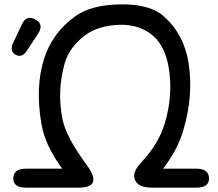

<svg xmlns="http://www.w3.org/2000/svg" viewBox="-20 -817 1000 880"><path d="M50.3 -566.9Q22.9 -583 40.5 -621.1L80.6 -706.1Q101.1 -751 144 -726.6Q182.1 -704.6 154.8 -663.1L103 -584Q79.6 -549.3 50.3 -566.9ZM340.3 43H98.1Q40.5 43 41 0Q42 -43.9 99.6 -43.9H265.1Q186.5 -150.4 169.9 -249Q141.1 -417.5 181.6 -546.4Q219.7 -667 325.2 -742.7Q397.9 -794.9 531.7 -796.9Q665.5 -798.8 728.5 -744.1Q822.8 -662.1 844.2 -528.8Q868.2 -377.9 818.8 -215.3Q793 -129.4 727.5 -43.9H879.4Q937 -43.9 938 0Q938.5 43 880.9 43H675.8Q614.3 43 599.1 8.8Q583.5 -25.9 625.5 -70.3Q707.5 -157.7 735.4 -252Q775.4 -387.2 752 -514.2Q732.4 -619.1 666.5 -665Q606.4 -706.5 524.4 -703.1Q431.2 -699.2 373.5 -657.7Q297.4 -602.5 275.4 -522.9Q240.7 -396.5 266.6 -269.5Q282.7 -189.5 376 -63Q454.6 43 340.3 43Z"/></svg>

Font: Comic Relief
Style: Regular
Weight: 400
Designer: Jeff Davis
Foundry: Loudifier
Version: Version 1.0